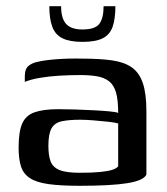

<svg xmlns="http://www.w3.org/2000/svg" viewBox="-20 -593 539 619"><path d="M237 6Q175 6 136 0.5Q97 -5 76 -19Q55 -33 47.5 -57Q40 -81 40 -117Q40 -168 51.5 -194.5Q63 -221 91.5 -231Q120 -241 168 -241Q193 -241 223.5 -240Q254 -239 282.5 -237.5Q311 -236 332.5 -234Q354 -232 361 -229Q361 -271 354 -295Q347 -319 331.5 -331Q316 -343 293 -347Q270 -351 239 -351Q205 -351 171.5 -349Q138 -347 108.5 -342Q79 -337 60 -329V-348Q60 -371 72.5 -381Q85 -391 103 -394Q123 -399 162 -402Q201 -405 245 -404Q301 -404 340.5 -398.5Q380 -393 404.5 -376Q429 -359 440.5 -325Q452 -291 452 -234V-30Q443 -11 391 -2.5Q339 6 237 6ZM237 -36Q277 -36 302.5 -38.5Q328 -41 342 -45.5Q356 -50 361 -57V-195Q352 -198 329 -200.5Q306 -203 281 -205Q256 -207 239 -207Q202 -207 179 -202Q156 -197 146 -179Q136 -161 136 -123Q136 -92 143 -73Q150 -54 171.5 -45Q193 -36 237 -36ZM246 -458Q205 -458 181.5 -469.5Q158 -481 148.5 -507Q139 -533 139 -573H177Q177 -534 193 -516Q209 -498 246 -498Q287 -498 300.5 -516.5Q314 -535 314 -573H352Q352 -532 343 -506.5Q334 -481 311 -469.5Q288 -458 246 -458Z"/></svg>

Font: Genos Thin Medium
Style: Regular
Weight: 500
Version: Version 1.010